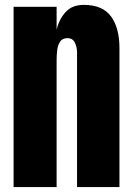

<svg xmlns="http://www.w3.org/2000/svg" viewBox="-20 -760 539 780"><path d="M35.2 0V-732.4H210V-639.2Q219.7 -681.2 246.3 -710.7Q272.9 -740.2 320.3 -740.2Q396.5 -740.2 430.9 -693.4Q465.3 -646.5 465.3 -564.9V0H293V-546.9Q293 -568.4 284.2 -586.7Q275.4 -605 253.9 -605Q233.9 -605 224.4 -591.1Q214.8 -577.1 212.4 -556.4Q210 -535.6 210 -515.1V0Z"/></svg>

Font: webenart
Style: Regular
Weight: 400
Designer: Vernon Adams
Foundry: Vernon Adams
Version: Version 2.116; ttfautohint (v1.8.3)